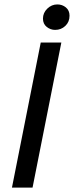

<svg xmlns="http://www.w3.org/2000/svg" viewBox="-20 -847 334 867"><path d="M34 0 164 -655H257L127 0ZM229 -712Q208 -712 191 -725.5Q174 -739 174 -763Q174 -789 193.5 -808Q213 -827 239 -827Q261 -827 277.5 -813.5Q294 -800 294 -776Q294 -748 275 -730Q256 -712 229 -712Z"/></svg>

Font: Source Sans 3 Medium
Style: Italic
Weight: 500
Italic angle: -11°
Designer: Paul D. Hunt
Foundry: Adobe
Version: Version 3.052;hotconv 1.1.0;makeotfexe 2.6.0